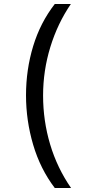

<svg xmlns="http://www.w3.org/2000/svg" viewBox="-20 -812 459 967"><path d="M256 135Q183 39 147 -83Q111 -205 111 -332Q111 -461 147 -579.5Q183 -698 256 -792H337Q270 -694 233.5 -575Q197 -456 197 -331Q197 -204 232.5 -85Q268 34 338 135Z"/></svg>

Font: hexlkorean05
Style: Book
Weight: 400
Designer: Jelle Bosma - Monotype Design Team
Foundry: Monotype Imaging Inc.
Version: Version 2.003